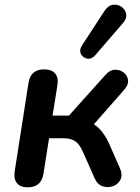

<svg xmlns="http://www.w3.org/2000/svg" viewBox="-20 -794 599 822"><path d="M98 8Q67 8 52.5 -10Q38 -28 43 -61L102 -439Q111 -497 169 -497Q201 -497 216 -479.5Q231 -462 226 -430L205 -299H275L433 -475Q451 -495 472 -495.5Q493 -496 509 -484Q525 -472 528 -452Q531 -432 512 -410L382 -262Q421 -237 448 -177L493 -75Q506 -46 496 -25.5Q486 -5 464 3Q442 11 419.5 3.5Q397 -4 385 -31L335 -144Q320 -178 301 -190Q282 -202 253 -202H190L166 -50Q157 8 98 8ZM389 -559Q373 -540 354 -543Q335 -546 326.5 -563Q318 -580 332 -601L428 -748Q443 -771 463.5 -773.5Q484 -776 500 -765Q516 -754 520 -735Q524 -716 507 -696Z"/></svg>

Font: Nunito
Style: Bold Italic
Weight: 700
Italic angle: -9°
Designer: Vernon Adams
Foundry: Vernon Adams
Version: Version 3.601; ttfautohint (v1.8.2.53-6de2)